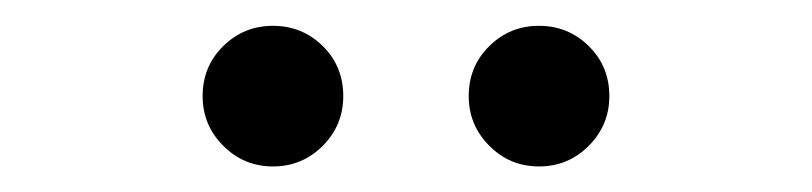

<svg xmlns="http://www.w3.org/2000/svg" viewBox="-20 -744 626 148"><path d="M190.4 -615.7Q168 -615.7 152.1 -631.6Q136.2 -647.5 136.2 -669.9Q136.2 -692.9 152.1 -708.5Q168 -724.1 190.4 -724.1Q212.9 -724.1 228.8 -708.5Q244.6 -692.9 244.6 -669.9Q244.6 -647.5 228.8 -631.6Q212.9 -615.7 190.4 -615.7ZM395.5 -615.7Q373 -615.7 357.2 -631.6Q341.3 -647.5 341.3 -669.9Q341.3 -692.9 357.2 -708.5Q373 -724.1 395.5 -724.1Q418 -724.1 433.8 -708.5Q449.7 -692.9 449.7 -669.9Q449.7 -647.5 433.8 -631.6Q418 -615.7 395.5 -615.7Z"/></svg>

Font: Cascadia Mono PL Light
Style: Regular
Weight: 300
Monospace: yes
Designer: Aaron Bell
Foundry: Saja Typeworks
Version: Version 2404.023; ttfautohint (v1.8.4)